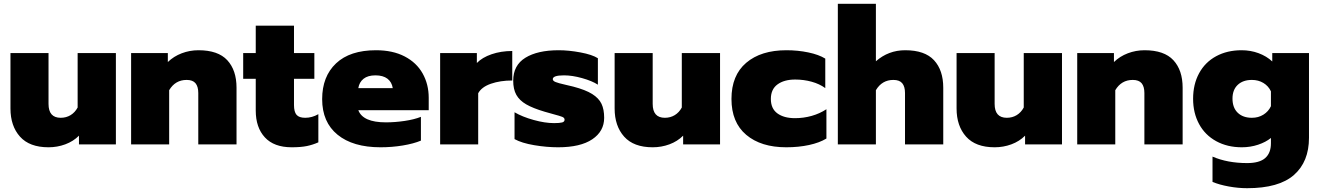

<svg xmlns="http://www.w3.org/2000/svg" viewBox="-20 -759 6939 1009"><path d="M35 -189V-480H235V-213Q235 -140 299 -140Q328 -140 351 -154Q374 -168 388 -194V-480H589V0H395V-46Q365 -16 323 -0.5Q281 15 235 15Q135 15 85 -41Q35 -97 35 -189Z M669 -480H862V-433Q893 -463 935 -479Q977 -495 1023 -495Q1126 -495 1174.5 -442.5Q1223 -390 1223 -298V0H1022V-270Q1022 -304 1007.5 -321.5Q993 -339 961 -339Q901 -339 869 -285V0H669Z M1324 -178V-345H1258V-480H1324V-624H1525V-480H1632V-345H1525V-207Q1525 -171 1538.5 -155.5Q1552 -140 1584 -140Q1620 -140 1653 -159V-11Q1624 2 1592.5 8.5Q1561 15 1513 15Q1420 15 1372 -37Q1324 -89 1324 -178Z M1673 -238Q1673 -357 1746 -426Q1819 -495 1956 -495Q2044 -495 2106.5 -462.5Q2169 -430 2201 -373Q2233 -316 2233 -245V-180H1863Q1887 -116 2008 -116Q2056 -116 2106.5 -123.5Q2157 -131 2192 -145V-20Q2154 -4 2097 5.5Q2040 15 1980 15Q1835 15 1754 -51Q1673 -117 1673 -238ZM2044 -296Q2039 -328 2016 -345.5Q1993 -363 1953 -363Q1913 -363 1890.5 -345Q1868 -327 1863 -296Z M2293 -480H2486V-428Q2514 -457 2563.5 -474Q2613 -491 2672 -491V-336Q2609 -336 2560 -319Q2511 -302 2493 -269V0H2293Z M2684 -28V-169Q2725 -145 2784.5 -128.5Q2844 -112 2892 -112Q2921 -112 2934 -115.5Q2947 -119 2947 -130Q2947 -140 2934.5 -145Q2922 -150 2888 -159L2842 -172Q2781 -190 2745.5 -210.5Q2710 -231 2693.5 -260.5Q2677 -290 2677 -335Q2677 -416 2741 -455.5Q2805 -495 2916 -495Q2969 -495 3030.5 -483.5Q3092 -472 3122 -453V-314Q3091 -334 3039 -348.5Q2987 -363 2944 -363Q2885 -363 2885 -343Q2885 -334 2899.5 -328Q2914 -322 2950 -314L2992 -304Q3057 -287 3092 -265Q3127 -243 3141 -213.5Q3155 -184 3155 -140Q3155 -69 3092.5 -27Q3030 15 2913 15Q2853 15 2787.5 4Q2722 -7 2684 -28Z M3210 -189V-480H3410V-213Q3410 -140 3474 -140Q3503 -140 3526 -154Q3549 -168 3563 -194V-480H3764V0H3570V-46Q3540 -16 3498 -0.5Q3456 15 3410 15Q3310 15 3260 -41Q3210 -97 3210 -189Z M3824 -239Q3824 -363 3901.5 -429Q3979 -495 4113 -495Q4173 -495 4228 -483.5Q4283 -472 4317 -451V-296Q4287 -318 4245.5 -329.5Q4204 -341 4159 -341Q4101 -341 4066 -315.5Q4031 -290 4031 -239Q4031 -188 4065.5 -163Q4100 -138 4158 -138Q4203 -138 4245.5 -150Q4288 -162 4323 -185V-31Q4287 -9 4232 3Q4177 15 4112 15Q3979 15 3901.5 -50.5Q3824 -116 3824 -239Z M4383 -739H4583V-437Q4649 -495 4737 -495Q4840 -495 4888.5 -442.5Q4937 -390 4937 -298V0H4736V-270Q4736 -304 4721.5 -321.5Q4707 -339 4675 -339Q4615 -339 4583 -285V0H4383Z M5007 -189V-480H5207V-213Q5207 -140 5271 -140Q5300 -140 5323 -154Q5346 -168 5360 -194V-480H5561V0H5367V-46Q5337 -16 5295 -0.5Q5253 15 5207 15Q5107 15 5057 -41Q5007 -97 5007 -189Z M5641 -480H5834V-433Q5865 -463 5907 -479Q5949 -495 5995 -495Q6098 -495 6146.5 -442.5Q6195 -390 6195 -298V0H5994V-270Q5994 -304 5979.5 -321.5Q5965 -339 5933 -339Q5873 -339 5841 -285V0H5641Z M6352 197V64Q6431 98 6534 98Q6599 98 6629 71.5Q6659 45 6659 -6V-34Q6632 -12 6591.5 1.5Q6551 15 6506 15Q6430 15 6371.5 -17Q6313 -49 6281.5 -107Q6250 -165 6250 -240Q6250 -316 6281.5 -374Q6313 -432 6371 -463.5Q6429 -495 6505 -495Q6552 -495 6594 -479.5Q6636 -464 6666 -436V-480H6859V-35Q6859 91 6780 160.5Q6701 230 6534 230Q6487 230 6437.5 221Q6388 212 6352 197ZM6659 -201V-279Q6646 -307 6619.5 -323Q6593 -339 6559 -339Q6512 -339 6484.5 -313Q6457 -287 6457 -241Q6457 -193 6484.5 -166.5Q6512 -140 6559 -140Q6593 -140 6619.5 -156.5Q6646 -173 6659 -201Z"/></svg>

Font: Prompt ExtraBold
Style: Regular
Weight: 800
Designer: Katatrad Team
Foundry: CadsonDemak
Version: Version 1.001